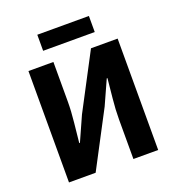

<svg xmlns="http://www.w3.org/2000/svg" viewBox="-146 -939 968 1056"><g transform="rotate(-20 338.0 -411.5)"><path d="M77 0V-652H223V-422Q223 -364 216 -300Q209 -236 204 -184H208L272 -327L443 -652H599V0H454V-231Q454 -289 460.5 -351Q467 -413 472 -467H468L404 -325L233 0ZM191 -729V-823H493V-729Z"/></g></svg>

Font: TT Toshiba Sans
Style: Bold
Weight: 700
Designer: Paul D. Hunt
Foundry: Toshiba Corporation
Version: Version 2.020;PS 2.000;hotconv 1.0.86;makeotf.lib2.5.63406